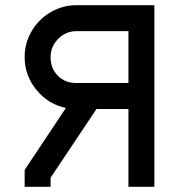

<svg xmlns="http://www.w3.org/2000/svg" viewBox="-20 -720 690 740"><path d="M475 0V-300H352L175 -35V0H75V-65L234 -304Q166 -318 120.5 -373.5Q75 -429 75 -500Q75 -554 102 -600Q129 -646 175 -673Q221 -700 275 -700H575V0ZM275 -400H475V-600H275Q234 -600 204.5 -570.5Q175 -541 175 -500Q175 -457 202.5 -428.5Q230 -400 275 -400Z"/></svg>

Font: Monoikos Medium
Style: Regular
Weight: 500
Designer: Brian Krent
Version: Version 0.088